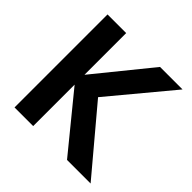

<svg xmlns="http://www.w3.org/2000/svg" viewBox="-178 -858 1019 1019"><g transform="rotate(45 331.5 -349.0)"><path d="M463 0 209 -311V0H69V-698H209V-385L463 -698H632L344 -352L640 0Z"/></g></svg>

Font: Fz Poppins SemBd
Style: Regular
Weight: 600
Designer: Ninad Kale (Devanagari), Jonny Pinhorn (Latin)
Foundry: Indian Type Foundry
Version: Vit hóa bi Vntype.Com & FontZin.Com